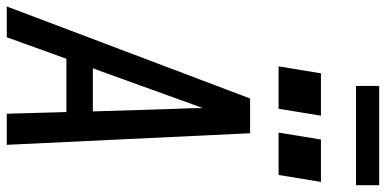

<svg xmlns="http://www.w3.org/2000/svg" viewBox="-328 -852 1165 580"><g transform="rotate(90 255.0 -562.5)"><path d="M-15 0 263 -735H368L403 0H309L304 -180H143L78 0ZM302 -260 295 -490Q294 -516 293 -541.5Q292 -567 292 -592Q283 -567 273.5 -541.5Q264 -516 255 -490L172 -260ZM366 -821 387 -949H515L494 -821ZM166 -821 187 -949H315L294 -821ZM525 -1055H225V-1125H525Z"/></g></svg>

Font: Iosevka SS04 Medium
Style: Italic
Weight: 500
Italic angle: -9°
Monospace: yes
Designer: Belleve Invis
Foundry: Belleve Invis
Version: Version 19.0.0; ttfautohint (v1.8.4)